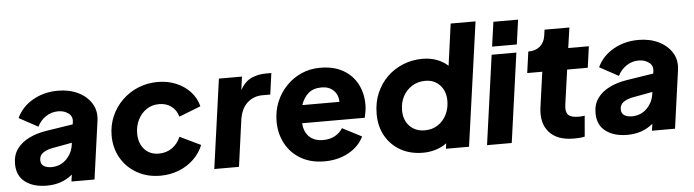

<svg xmlns="http://www.w3.org/2000/svg" viewBox="-47 -957 4226 1169"><g transform="rotate(-5 2065.5 -372.5)"><path d="M198 12Q116 12 66 -26Q16 -64 16 -137Q16 -191 43.5 -228.5Q71 -266 118.5 -289Q166 -312 226 -321L387 -346L389 -360Q394 -394 368 -413.5Q342 -433 306 -433Q263 -433 229 -409.5Q195 -386 178 -350L62 -413Q94 -481 162 -519.5Q230 -558 315 -558Q384 -558 437.5 -532Q491 -506 519.5 -460Q548 -414 539 -353L490 0H349L355 -42Q321 -14 282.5 -1Q244 12 198 12ZM171 -146Q171 -121 189 -109.5Q207 -98 235 -98Q290 -98 326.5 -134.5Q363 -171 370 -221L372 -235L247 -212Q216 -206 193.5 -190.5Q171 -175 171 -146Z M892 12Q813 12 750.5 -23Q688 -58 652.5 -119Q617 -180 617 -257Q617 -320 641 -375Q665 -430 707 -471Q749 -512 804.5 -535Q860 -558 924 -558Q986 -558 1037 -536.5Q1088 -515 1123 -477Q1158 -439 1171 -388L1038 -336Q1027 -377 996 -400Q965 -423 922 -423Q877 -423 843.5 -400Q810 -377 791.5 -339Q773 -301 773 -257Q773 -197 806 -160Q839 -123 894 -123Q941 -123 976 -148Q1011 -173 1028 -214L1155 -153Q1136 -105 1097.5 -67.5Q1059 -30 1006 -9Q953 12 892 12Z M1222 0 1298 -546H1439L1428 -465Q1456 -515 1496.5 -533.5Q1537 -552 1587 -552H1619L1601 -422H1554Q1499 -422 1460.5 -387Q1422 -352 1412 -284L1373 0Z M1895 12Q1812 12 1751 -23.5Q1690 -59 1657.5 -120Q1625 -181 1625 -255Q1625 -318 1647 -372.5Q1669 -427 1709 -469Q1749 -511 1802 -534.5Q1855 -558 1917 -558Q2000 -558 2057 -525.5Q2114 -493 2143.5 -437Q2173 -381 2173 -310Q2173 -291 2170 -272Q2167 -253 2162 -231H1779Q1783 -177 1814 -147.5Q1845 -118 1898 -118Q1939 -118 1970 -135Q2001 -152 2018 -180L2136 -119Q2107 -59 2042.5 -23.5Q1978 12 1895 12ZM1916 -438Q1864 -438 1834 -411Q1804 -384 1790 -341H2017Q2016 -384 1989 -411Q1962 -438 1916 -438Z M2498 12Q2420 12 2361 -21Q2302 -54 2269 -112.5Q2236 -171 2236 -247Q2236 -318 2260.5 -375Q2285 -432 2327.5 -473Q2370 -514 2425.5 -536Q2481 -558 2542 -558Q2591 -558 2630.5 -543Q2670 -528 2698 -502L2733 -757H2885L2779 0H2638L2642 -33Q2613 -11 2575.5 0.5Q2538 12 2498 12ZM2520 -123Q2566 -123 2600 -145.5Q2634 -168 2653 -206Q2672 -244 2672 -291Q2672 -348 2638 -385.5Q2604 -423 2548 -423Q2503 -423 2467.5 -401Q2432 -379 2412 -341.5Q2392 -304 2392 -256Q2392 -197 2427 -160Q2462 -123 2520 -123Z M2972 -595 2993 -745H3144L3123 -595ZM2889 0 2965 -546H3116L3040 0Z M3419 6Q3318 6 3269 -49.5Q3220 -105 3233 -201L3263 -416H3171L3189 -546H3191Q3233 -546 3260.5 -569Q3288 -592 3294 -634L3299 -670H3451L3433 -546H3559L3541 -416H3415L3385 -203Q3379 -161 3396 -142.5Q3413 -124 3458 -124Q3467 -124 3475.5 -124.5Q3484 -125 3497 -127L3486 0Q3471 4 3452.5 5Q3434 6 3419 6Z M3746 12Q3664 12 3614 -26Q3564 -64 3564 -137Q3564 -191 3591.5 -228.5Q3619 -266 3666.5 -289Q3714 -312 3774 -321L3935 -346L3937 -360Q3942 -394 3916 -413.5Q3890 -433 3854 -433Q3811 -433 3777 -409.5Q3743 -386 3726 -350L3610 -413Q3642 -481 3710 -519.5Q3778 -558 3863 -558Q3932 -558 3985.5 -532Q4039 -506 4067.5 -460Q4096 -414 4087 -353L4038 0H3897L3903 -42Q3869 -14 3830.5 -1Q3792 12 3746 12ZM3719 -146Q3719 -121 3737 -109.5Q3755 -98 3783 -98Q3838 -98 3874.5 -134.5Q3911 -171 3918 -221L3920 -235L3795 -212Q3764 -206 3741.5 -190.5Q3719 -175 3719 -146Z"/></g></svg>

Font: Plus Jakarta Sans ExtraBold
Style: Italic
Weight: 800
Italic angle: -8°
Designer: Gumpita Rahayu
Foundry: Tokotype
Version: Version 2.071; ttfautohint (v1.8.4.7-5d5b);gftools[0.9.29]